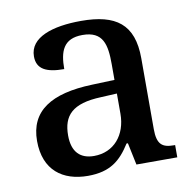

<svg xmlns="http://www.w3.org/2000/svg" viewBox="-67 -615 709 694"><g transform="rotate(-10 287.5 -268.0)"><path d="M202 10C284 10 323 -24 359 -81H364L381 0H531V-45H526C484 -45 465 -59 465 -115V-375C465 -501 401 -546 274 -546C169 -546 84 -519 84 -449C84 -402 119 -385 184 -385C184 -449 199 -495 270 -495C346 -495 356 -444 356 -373V-315L273 -312C122 -307 42 -256 42 -146C42 -38 110 10 202 10ZM236 -57C186 -57 156 -85 156 -146C156 -219 191 -258 297 -262L356 -265V-191C356 -113 309 -57 236 -57Z"/></g></svg>

Font: Noto Serif Medium
Style: Regular
Weight: 500
Designer: Monotype Design Team
Foundry: Monotype Imaging Inc.
Version: Version 2.013